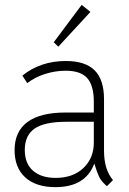

<svg xmlns="http://www.w3.org/2000/svg" viewBox="-20 -761 531 790"><path d="M368 -88Q332 9 208 9Q128 9 84 -31Q40 -71 40 -143Q40 -220 93 -259Q146 -298 249 -298H366V-342Q366 -409 339 -439.5Q312 -470 250 -470Q208 -470 166.5 -457Q125 -444 92 -419L72 -450Q147 -510 251 -510Q331 -510 369.5 -471.5Q408 -433 408 -353V-141Q408 -63 445 -20L420 5Q398 -13 388.5 -32.5Q379 -52 368 -88ZM366 -175V-260H254Q163 -260 122.5 -232Q82 -204 82 -144Q82 -88 116 -58.5Q150 -29 209 -29Q280 -29 323 -69.5Q366 -110 366 -175ZM201 -587 316 -741 352 -712 220 -569Z"/></svg>

Font: Bellota Text Light
Style: Regular
Weight: 300
Designer: Kemie Guaida
Foundry: Kemie Guaida
Version: Version 4.001